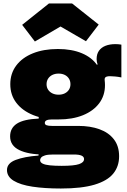

<svg xmlns="http://www.w3.org/2000/svg" viewBox="-20 -858 729 1101"><path d="M329 223Q236 223 166.5 212.5Q97 202 58.5 178.5Q20 155 20 117Q20 78 70 59Q120 40 201 34V16L285 28Q254.5 28 238.2 33Q222 38 216 45.5Q210 53 210 60Q210 73 224.5 80.2Q239 87.5 266.8 90.2Q294.5 93 334 93Q404.5 93 433.2 83.2Q462 73.5 462 54Q462 28 405 28H233Q143 28 90.5 2.5Q38 -23 38 -76Q38 -124 77.2 -149.2Q116.5 -174.5 202 -178V-203L315 -173H277Q257.5 -173 247.2 -168.2Q237 -163.5 237 -153Q237 -143.5 247.2 -139.8Q257.5 -136 278 -136H429Q497.5 -136 550.2 -117Q603 -98 633 -59.2Q663 -20.5 663 38Q663 96.5 629.2 137.8Q595.5 179 522 201Q448.5 223 329 223ZM315 -173Q232.5 -173 170.5 -198Q108.5 -223 73.8 -268.2Q39 -313.5 39 -375Q39 -436.5 73 -482Q107 -527.5 168.5 -552.2Q230 -577 312 -577Q391.5 -577 449.8 -552.5Q508 -528 538 -483Q560.5 -457 571.2 -429.2Q582 -401.5 582 -370Q582 -310 548.8 -265.8Q515.5 -221.5 455.5 -197.2Q395.5 -173 315 -173ZM316 -315Q336 -315 351.2 -322.5Q366.5 -330 375.2 -343.5Q384 -357 384 -375Q384 -393.5 375.2 -407.2Q366.5 -421 351.2 -428.5Q336 -436 316 -436Q296 -436 280.5 -428.5Q265 -421 256 -407.2Q247 -393.5 247 -375Q247 -357 256 -343.5Q265 -330 280.5 -322.5Q296 -315 316 -315ZM582 -370 543 -429 512 -475 540 -489Q537 -496 535.5 -504.2Q534 -512.5 534 -519Q534 -548 547.5 -567Q561 -586 585.2 -595.5Q609.5 -605 642 -605Q652 -605 660.2 -604.2Q668.5 -603.5 676 -602V-414Q656.5 -418 639 -419.5Q621.5 -421 611 -421Q599.5 -421 592.8 -419Q586 -417 583 -413Q580 -409 580 -403Q580 -399.5 580.5 -395Q581 -390.5 581.5 -384.2Q582 -378 582 -370ZM393.5 -838 546 -717 473 -621.5 327 -706 180 -620 107 -715.5 260.5 -838Z"/></svg>

Font: Hepta Slab ExtraBold
Style: Regular
Weight: 800
Designer: Michael LaGattuta
Foundry: Michael LaGattuta
Version: Version 1.102